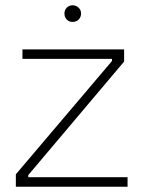

<svg xmlns="http://www.w3.org/2000/svg" viewBox="-20 -707 543 727"><path d="M255 -624C273 -624 287 -637 287 -656C287 -673 273 -687 255 -687C237 -687 224 -673 224 -656C224 -637 237 -624 255 -624ZM40 0H463V-36H87V-44L450 -474V-520H65V-484H404V-476L40 -47Z"/></svg>

Font: Fixel Display ExtraLight
Style: Regular
Weight: 200
Designer: AlfaBravo + MacPaw
Foundry: Kyrylo Tkachov, Marchela Mozhyna, Serhii Makarenko, Maria Weinstein, Zakhar Kryvoshyya
Version: Version 1.211